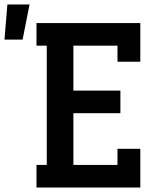

<svg xmlns="http://www.w3.org/2000/svg" viewBox="-114 -838 734 858"><path d="M49 0V-101H95V-634H49V-735H513V-562H411V-634H214V-433H424V-332H214V-101H411V-173H513V0ZM-94 -661 -81 -818H18L-13 -661Z"/></svg>

Font: Iosevka Plex Etoile
Style: Bold
Weight: 700
Designer: Belleve Invis
Foundry: Belleve Invis
Version: Version 25.1.1; ttfautohint (v1.8.4)